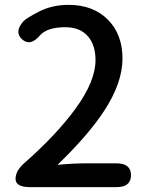

<svg xmlns="http://www.w3.org/2000/svg" viewBox="-20 -770 610 790"><path d="M104 0Q44 0 44 -34Q44 -67 79 -98Q212 -215 290 -322Q373 -435 373 -523Q373 -585 341 -621.5Q309 -658 248 -658Q174 -658 144 -624Q105 -578 71 -608Q37 -639 77 -683Q88 -695 138 -721Q193 -750 262 -750Q363 -750 423.5 -689.5Q484 -629 484 -529Q484 -429 408 -313Q343 -214 219 -94Q215 -91 220 -92Q282 -98 335 -98H459Q519 -98 519 -49Q519 0 459 0Z"/></svg>

Font: Resource Han Rounded TW Medium
Style: Regular
Weight: 500
Designer: Cyano Hao (round all glyphs); Ryoko NISHIZUKA 西塚涼子 (kana, bopomofo & ideographs); Paul D. Hunt (Latin, Greek & Cyrillic)
Foundry: Cyano Hao
Version: 0.990